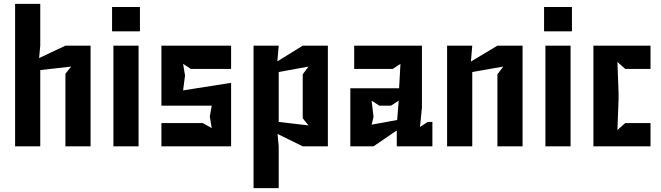

<svg xmlns="http://www.w3.org/2000/svg" viewBox="-20 -756 3415 992"><path d="M58 0H188V-394L348 -412L318 -375V0H448V-520H318L182 -456L188 -520V-736H58Z M566 0H696V-520H566ZM559 -594H703V-720H559Z M814 0H1174V-328L926 -289L936 -366L926 -426L966 -400H1174V-520H814V-210H1074L1064 -154L1074 -94L1028 -120H814Z M1290 216H1420V0L1414 -64L1544 0H1674V-520H1544L1413 -439L1420 -520H1290ZM1420 -126V-384L1574 -412L1544 -372V-145L1574 -108Z M1790 0H1910L2030 -82V0H2214V-126H2190L2150 -100L2160 -200V-520H1810V-400H2009L2049 -426L2042 -300H1790ZM1900 -112 1910 -152 1900 -236 1940 -210H2000L2040 -236L2032 -136Z M2290 0H2420V-384L2580 -412L2550 -372V0H2680V-520H2550L2413 -438L2420 -520H2290Z M2798 0H2928V-520H2798ZM2791 -594H2935V-720H2791Z M3046 0H3341V-120H3210L3170 -84L3176 -245V-275L3170 -436L3210 -400H3341V-520H3046Z"/></svg>

Font: Pescante Normal
Style: Regular
Weight: 400
Designer: Ariel Martín Pérez
Foundry: Tunera Type Foundry
Version: Version 1.000;FEAKit 1.0